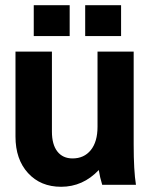

<svg xmlns="http://www.w3.org/2000/svg" viewBox="-20 -716 591 744"><path d="M506.8 0H376Q367.2 -28.3 362.8 -57.1Q301.3 7.8 216.8 7.8Q137.2 7.8 88.6 -45.4Q40 -98.6 40 -187V-516.1H181.2V-206.1Q181.2 -156.2 202.1 -129.2Q223.1 -102.1 261.2 -102.1Q305.7 -102.1 331.8 -134.3Q357.9 -166.5 357.9 -225.1V-516.1H498V-155.8Q498 -54.2 506.8 0ZM250 -576.2H110.8V-695.8H250ZM449.2 -576.2H310.1V-695.8H449.2Z"/></svg>

Font: LT Superior
Style: Bold
Weight: 400
Designer: Daniel Lyons
Foundry: LyonsType
Version: Version 1.000